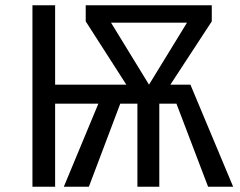

<svg xmlns="http://www.w3.org/2000/svg" viewBox="-20 -708 910 728"><path d="M702 -387 864 0H769L649 -315H584V0H501V-315H436L317 0H222L353 -315H189V0H103V-688H189V-387H459L305 -627V-688H783V-627L626 -387ZM689 -622H401L545 -387Z"/></svg>

Font: FiraGO Book
Style: Regular
Weight: 350
Designer: bBox Type
Foundry: bBox Type GmbH
Version: Version 1.001;PS 001.001;hotconv 1.0.88;makeotf.lib2.5.64775